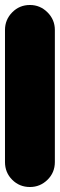

<svg xmlns="http://www.w3.org/2000/svg" viewBox="-20 -750 240 770"><path d="M0 -100H200V-630H0ZM100 -200Q58 -200 29 -170.5Q0 -141 0 -100Q0 -58 29 -29Q58 0 100 0Q141 0 170.5 -29Q200 -58 200 -100Q200 -141 170.5 -170.5Q141 -200 100 -200ZM100 -730Q58 -730 29 -700.5Q0 -671 0 -630Q0 -588 29 -559Q58 -530 100 -530Q141 -530 170.5 -559Q200 -588 200 -630Q200 -671 170.5 -700.5Q141 -730 100 -730Z"/></svg>

Font: Wavefont Black
Style: Regular
Weight: 900
Version: Version 3.004;gftools[0.9.33]